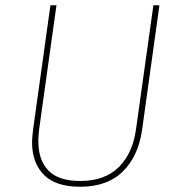

<svg xmlns="http://www.w3.org/2000/svg" viewBox="-20 -701 681 731"><path d="M521 -207Q507 -107 448 -48.5Q389 10 285 10Q192 10 147 -35.5Q102 -81 102 -160Q102 -174 106 -208L172 -681H195L129 -209Q126 -185 126 -163Q126 -91 164.5 -51.5Q203 -12 285 -12Q380 -12 433 -65.5Q486 -119 498 -210L564 -681H587Z"/></svg>

Font: FiraGO Thin
Style: Italic
Weight: 100
Italic angle: -8°
Designer: bBox Type GmbH
Foundry: bBox Type GmbH
Version: Version 1.001